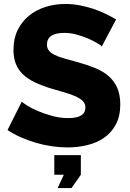

<svg xmlns="http://www.w3.org/2000/svg" viewBox="-20 -736 655 969"><path d="M271 213 302 146H254V47H388V146L341 213ZM494 -502Q491 -506 473 -517Q455 -528 428 -540Q401 -552 369 -561Q337 -570 305 -570Q217 -570 217 -511Q217 -493 226.5 -481Q236 -469 254.5 -459.5Q273 -450 301 -442Q329 -434 366 -424Q417 -410 458 -393.5Q499 -377 527.5 -352.5Q556 -328 571.5 -293Q587 -258 587 -209Q587 -149 564.5 -107.5Q542 -66 505 -40.5Q468 -15 420 -3.5Q372 8 321 8Q282 8 241 2Q200 -4 161 -15.5Q122 -27 85.5 -43Q49 -59 18 -80L90 -223Q94 -218 116 -204Q138 -190 170.5 -176Q203 -162 243 -151Q283 -140 324 -140Q411 -140 411 -193Q411 -213 398 -226Q385 -239 362 -249.5Q339 -260 307.5 -269Q276 -278 239 -289Q190 -304 154 -321.5Q118 -339 94.5 -362Q71 -385 59.5 -415Q48 -445 48 -485Q48 -541 69 -584Q90 -627 126 -656.5Q162 -686 209.5 -701Q257 -716 310 -716Q347 -716 383 -709Q419 -702 452 -691Q485 -680 513.5 -666Q542 -652 566 -638Z"/></svg>

Font: Boldmen
Style: Bold
Weight: 700
Designer: Matt McInerney, Pablo Impallari, Rodrigo Fuenzalida
Foundry: LIVING CONCEPT
Version: Version 1.000